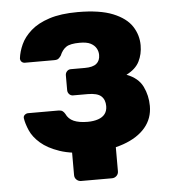

<svg xmlns="http://www.w3.org/2000/svg" viewBox="-49 -575 656 737"><g transform="rotate(-5 279.0 -206.5)"><path d="M234 117Q224 117 216.5 110Q209 103 209 92V-30L378 -44V92Q378 103 370.5 110Q363 117 353 117ZM277 10Q207 10 161.5 -5.5Q116 -21 89 -44.5Q62 -68 50.5 -94.5Q39 -121 36 -142Q35 -150 41 -155Q47 -160 54 -160H170Q181 -160 186.5 -156Q192 -152 196 -145Q205 -125 225.5 -116Q246 -107 279 -107Q302 -107 319.5 -113Q337 -119 346 -131Q355 -143 355 -161Q355 -186 340 -199.5Q325 -213 288 -213H232Q223 -213 217 -219.5Q211 -226 211 -235V-292Q211 -301 217 -307.5Q223 -314 232 -314H286Q317 -314 331 -325.5Q345 -337 345 -359Q345 -373 338 -385Q331 -397 316.5 -404.5Q302 -412 275 -412Q238 -412 222.5 -401.5Q207 -391 198 -369Q193 -362 188 -358Q183 -354 171 -354H59Q51 -354 46 -359Q41 -364 41 -372Q44 -398 56.5 -425.5Q69 -453 96 -477Q123 -501 167.5 -515.5Q212 -530 277 -530Q362 -530 412.5 -509.5Q463 -489 485 -455.5Q507 -422 507 -382Q507 -348 493 -320Q479 -292 443 -274Q488 -257 505 -222Q522 -187 522 -147Q522 -99 492.5 -64Q463 -29 408 -9.5Q353 10 277 10Z"/></g></svg>

Font: DVN-Rubik
Style: Bold
Weight: 700
Designer: Hubert and Fischer
Foundry: Hubert & Fischer
Version: Version 2.102